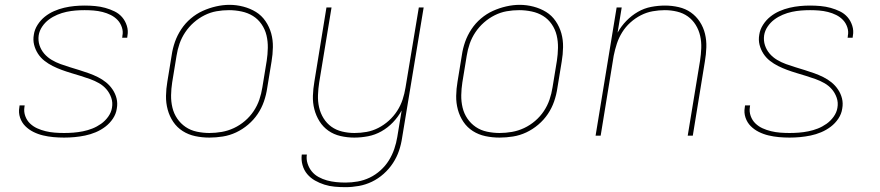

<svg xmlns="http://www.w3.org/2000/svg" viewBox="-20 -561 3640 794"><path d="M245 8Q223 8 201 6Q179 4 158 -1Q137 -6 118 -15.5Q99 -25 84.5 -39.5Q70 -54 63 -74.5Q56 -95 60 -117Q60 -119 60.5 -121Q61 -123 61 -125H82Q82 -123 81.5 -121.5Q81 -120 81 -118Q78 -99 84.5 -81Q91 -63 104 -50.5Q117 -38 133.5 -30.5Q150 -23 168.5 -18.5Q187 -14 206.5 -12.5Q226 -11 245 -11Q264 -11 283.5 -12.5Q303 -14 323 -18Q343 -22 362 -29.5Q381 -37 398 -49Q415 -61 427.5 -78.5Q440 -96 443 -115Q447 -137 440 -157Q433 -177 420 -192Q407 -207 389.5 -217Q372 -227 352.5 -234Q333 -241 313.5 -247Q294 -253 274 -259Q254 -265 235 -272Q216 -279 198 -288Q180 -297 164 -309.5Q148 -322 137 -339Q126 -356 121 -376Q116 -396 120 -418Q123 -439 135.5 -458.5Q148 -478 165.5 -492Q183 -506 203.5 -515Q224 -524 245.5 -529Q267 -534 288 -536Q309 -538 330 -538Q352 -538 373.5 -536Q395 -534 415 -528.5Q435 -523 453.5 -514Q472 -505 485 -490Q498 -475 504.5 -454.5Q511 -434 507 -413Q507 -411 506.5 -409Q506 -407 506 -405H485Q486 -407 486 -408.5Q486 -410 486 -412Q490 -430 484 -448Q478 -466 466 -478.5Q454 -491 438 -499Q422 -507 404 -511.5Q386 -516 367.5 -517.5Q349 -519 330 -519Q311 -519 292.5 -517.5Q274 -516 255 -512Q236 -508 217 -500Q198 -492 182 -480Q166 -468 154.5 -451Q143 -434 140 -415Q137 -393 143.5 -373.5Q150 -354 163 -339Q176 -324 193.5 -313.5Q211 -303 230.5 -296Q250 -289 269.5 -283Q289 -277 308.5 -271Q328 -265 347.5 -258Q367 -251 385 -242Q403 -233 418.5 -220.5Q434 -208 445.5 -191Q457 -174 462 -154Q467 -134 463 -112Q460 -90 447 -70.5Q434 -51 415.5 -37Q397 -23 375.5 -14Q354 -5 332 -0.5Q310 4 288.5 6Q267 8 245 8Z M846 8Q816 8 787.5 2Q759 -4 735.5 -19Q712 -34 696.5 -57Q681 -80 673.5 -107.5Q666 -135 666.5 -164.5Q667 -194 672 -223L690 -333Q694 -361 703.5 -388Q713 -415 729.5 -440Q746 -465 769 -484.5Q792 -504 818.5 -516Q845 -528 873.5 -534.5Q902 -541 929 -541Q958 -541 986.5 -533.5Q1015 -526 1038.5 -511.5Q1062 -497 1078 -473.5Q1094 -450 1101.5 -423Q1109 -396 1108.5 -366Q1108 -336 1103 -307L1085 -197Q1081 -169 1071.5 -141.5Q1062 -114 1045.5 -89.5Q1029 -65 1006 -45.5Q983 -26 956.5 -13.5Q930 -1 901.5 3.5Q873 8 846 8ZM846 -11Q871 -11 897 -15.5Q923 -20 947.5 -31.5Q972 -43 993 -61Q1014 -79 1029 -101.5Q1044 -124 1052.5 -149Q1061 -174 1065 -200L1083 -310Q1087 -336 1087.5 -363Q1088 -390 1082 -415Q1076 -440 1061.5 -461Q1047 -482 1026 -495Q1005 -508 979 -513.5Q953 -519 927 -519Q901 -519 875.5 -514.5Q850 -510 826 -498Q802 -486 781.5 -468Q761 -450 746 -427.5Q731 -405 722.5 -380.5Q714 -356 710 -330L692 -220Q688 -194 687.5 -167.5Q687 -141 693 -116Q699 -91 713 -70.5Q727 -50 747.5 -36Q768 -22 794 -16.5Q820 -11 846 -11Z M1409 213Q1386 213 1364 211Q1342 209 1321.5 202.5Q1301 196 1282.5 185.5Q1264 175 1250.5 159Q1237 143 1231 121.5Q1225 100 1228 78H1249Q1246 97 1252 115.5Q1258 134 1269.5 148Q1281 162 1297.5 171Q1314 180 1332 185Q1350 190 1369.5 192Q1389 194 1409 194Q1434 194 1459.5 189.5Q1485 185 1509 173.5Q1533 162 1553.5 143.5Q1574 125 1588 102.5Q1602 80 1610.5 55Q1619 30 1623 5L1641 -104Q1626 -77 1605 -55Q1584 -33 1557.5 -18Q1531 -3 1502 2.5Q1473 8 1445 8Q1416 8 1388 1.5Q1360 -5 1338 -20.5Q1316 -36 1301.5 -59Q1287 -82 1280 -109Q1273 -136 1274 -165Q1275 -194 1280 -223L1330 -530H1351L1300 -220Q1296 -194 1295 -168Q1294 -142 1299.5 -117.5Q1305 -93 1318 -72Q1331 -51 1350.5 -37Q1370 -23 1395 -17Q1420 -11 1446 -11Q1471 -11 1496 -15.5Q1521 -20 1544.5 -32Q1568 -44 1588 -62Q1608 -80 1622.5 -102.5Q1637 -125 1645 -149.5Q1653 -174 1657 -199L1712 -530H1732L1643 8Q1639 36 1630 62.5Q1621 89 1605 113.5Q1589 138 1566.5 158Q1544 178 1518 190.5Q1492 203 1464 208Q1436 213 1409 213Z M2046 8Q2016 8 1987.5 2Q1959 -4 1935.5 -19Q1912 -34 1896.5 -57Q1881 -80 1873.5 -107.5Q1866 -135 1866.5 -164.5Q1867 -194 1872 -223L1890 -333Q1894 -361 1903.5 -388Q1913 -415 1929.5 -440Q1946 -465 1969 -484.5Q1992 -504 2018.5 -516Q2045 -528 2073.5 -534.5Q2102 -541 2129 -541Q2158 -541 2186.5 -533.5Q2215 -526 2238.5 -511.5Q2262 -497 2278 -473.5Q2294 -450 2301.5 -423Q2309 -396 2308.5 -366Q2308 -336 2303 -307L2285 -197Q2281 -169 2271.5 -141.5Q2262 -114 2245.5 -89.5Q2229 -65 2206 -45.5Q2183 -26 2156.5 -13.5Q2130 -1 2101.5 3.5Q2073 8 2046 8ZM2046 -11Q2071 -11 2097 -15.5Q2123 -20 2147.5 -31.5Q2172 -43 2193 -61Q2214 -79 2229 -101.5Q2244 -124 2252.5 -149Q2261 -174 2265 -200L2283 -310Q2287 -336 2287.5 -363Q2288 -390 2282 -415Q2276 -440 2261.5 -461Q2247 -482 2226 -495Q2205 -508 2179 -513.5Q2153 -519 2127 -519Q2101 -519 2075.5 -514.5Q2050 -510 2026 -498Q2002 -486 1981.5 -468Q1961 -450 1946 -427.5Q1931 -405 1922.5 -380.5Q1914 -356 1910 -330L1892 -220Q1888 -194 1887.5 -167.5Q1887 -141 1893 -116Q1899 -91 1913 -70.5Q1927 -50 1947.5 -36Q1968 -22 1994 -16.5Q2020 -11 2046 -11Z M2443 0 2530 -530H2551L2534 -426Q2549 -453 2570.5 -475Q2592 -497 2618 -512Q2644 -527 2673 -532.5Q2702 -538 2730 -538Q2759 -538 2787 -531.5Q2815 -525 2837 -509.5Q2859 -494 2874 -471Q2889 -448 2895.5 -421Q2902 -394 2901 -365Q2900 -336 2895 -307L2845 0H2824L2875 -310Q2879 -336 2880 -362Q2881 -388 2875.5 -412.5Q2870 -437 2857 -458Q2844 -479 2824.5 -493Q2805 -507 2780 -513Q2755 -519 2729 -519Q2705 -519 2679.5 -514.5Q2654 -510 2630.5 -498Q2607 -486 2587 -468Q2567 -450 2553 -427.5Q2539 -405 2531 -380.5Q2523 -356 2518 -331L2464 0Z M3245 8Q3223 8 3201 6Q3179 4 3158 -1Q3137 -6 3118 -15.5Q3099 -25 3084.5 -39.5Q3070 -54 3063 -74.5Q3056 -95 3060 -117Q3060 -119 3060.5 -121Q3061 -123 3061 -125H3082Q3082 -123 3081.5 -121.5Q3081 -120 3081 -118Q3078 -99 3084.5 -81Q3091 -63 3104 -50.5Q3117 -38 3133.5 -30.5Q3150 -23 3168.5 -18.5Q3187 -14 3206.5 -12.5Q3226 -11 3245 -11Q3264 -11 3283.5 -12.5Q3303 -14 3323 -18Q3343 -22 3362 -29.5Q3381 -37 3398 -49Q3415 -61 3427.5 -78.5Q3440 -96 3443 -115Q3447 -137 3440 -157Q3433 -177 3420 -192Q3407 -207 3389.5 -217Q3372 -227 3352.5 -234Q3333 -241 3313.5 -247Q3294 -253 3274 -259Q3254 -265 3235 -272Q3216 -279 3198 -288Q3180 -297 3164 -309.5Q3148 -322 3137 -339Q3126 -356 3121 -376Q3116 -396 3120 -418Q3123 -439 3135.5 -458.5Q3148 -478 3165.5 -492Q3183 -506 3203.5 -515Q3224 -524 3245.5 -529Q3267 -534 3288 -536Q3309 -538 3330 -538Q3352 -538 3373.5 -536Q3395 -534 3415 -528.5Q3435 -523 3453.5 -514Q3472 -505 3485 -490Q3498 -475 3504.5 -454.5Q3511 -434 3507 -413Q3507 -411 3506.5 -409Q3506 -407 3506 -405H3485Q3486 -407 3486 -408.5Q3486 -410 3486 -412Q3490 -430 3484 -448Q3478 -466 3466 -478.5Q3454 -491 3438 -499Q3422 -507 3404 -511.5Q3386 -516 3367.5 -517.5Q3349 -519 3330 -519Q3311 -519 3292.5 -517.5Q3274 -516 3255 -512Q3236 -508 3217 -500Q3198 -492 3182 -480Q3166 -468 3154.5 -451Q3143 -434 3140 -415Q3137 -393 3143.5 -373.5Q3150 -354 3163 -339Q3176 -324 3193.5 -313.5Q3211 -303 3230.5 -296Q3250 -289 3269.5 -283Q3289 -277 3308.5 -271Q3328 -265 3347.5 -258Q3367 -251 3385 -242Q3403 -233 3418.5 -220.5Q3434 -208 3445.5 -191Q3457 -174 3462 -154Q3467 -134 3463 -112Q3460 -90 3447 -70.5Q3434 -51 3415.5 -37Q3397 -23 3375.5 -14Q3354 -5 3332 -0.5Q3310 4 3288.5 6Q3267 8 3245 8Z"/></svg>

Font: Iosevka Curly Thin Extended
Style: Italic
Weight: 100
Width: 7
Italic angle: -9°
Monospace: yes
Designer: Belleve Invis
Foundry: Belleve Invis
Version: Version 11.1.0; ttfautohint (v1.8.3)